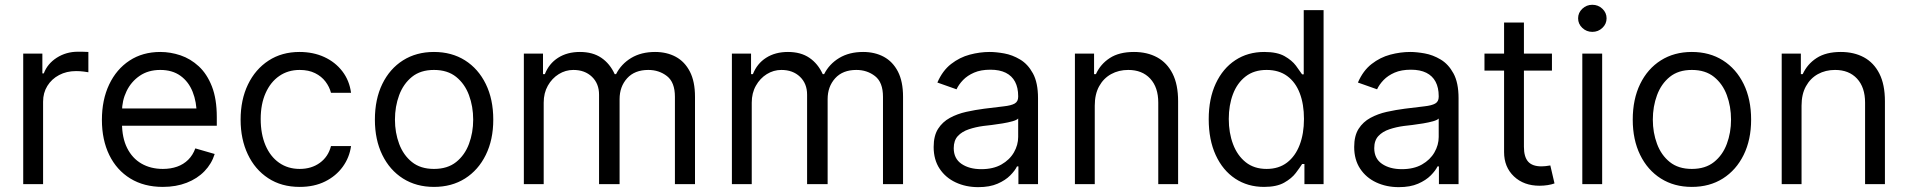

<svg xmlns="http://www.w3.org/2000/svg" viewBox="-20 -770 7980 803"><path d="M77.1 0V-545.9H157.2V-462.9H163.1Q178.2 -503.4 217.5 -528.6Q256.8 -553.7 305.7 -553.7Q314.9 -553.7 328.6 -553.5Q342.3 -553.2 349.6 -552.7V-467.8Q345.2 -468.8 330.1 -470.7Q314.9 -472.7 297.9 -472.7Q258.3 -472.7 227.1 -456.1Q195.8 -439.5 178 -410.6Q160.2 -381.8 160.2 -344.7V0Z M661.1 11.7Q582.5 11.7 525.1 -23.4Q467.8 -58.6 437 -121.8Q406.2 -185.1 406.2 -268.6Q406.2 -352.5 436.5 -416.5Q466.8 -480.5 521.7 -516.6Q576.7 -552.7 650.4 -552.7Q692.9 -552.7 734.9 -538.6Q776.9 -524.4 811.3 -492.7Q845.7 -460.9 866.2 -408.7Q886.7 -356.4 886.7 -280.3V-244.1H465.8V-316.4H841.3L802.7 -289.1Q802.7 -343.8 785.6 -386.2Q768.6 -428.7 734.6 -453.1Q700.7 -477.5 650.4 -477.5Q600.1 -477.5 564.2 -452.9Q528.3 -428.2 509.3 -388.7Q490.2 -349.1 490.2 -303.7V-255.9Q490.2 -193.8 511.7 -150.9Q533.2 -107.9 571.8 -85.7Q610.4 -63.5 661.1 -63.5Q693.8 -63.5 720.7 -73Q747.6 -82.5 767.1 -101.8Q786.6 -121.1 796.9 -149.4L877.9 -126Q865.2 -85 835.2 -54Q805.2 -22.9 760.7 -5.6Q716.3 11.7 661.1 11.7Z M1233.4 11.7Q1157.2 11.7 1101.8 -24.7Q1046.4 -61 1016.4 -124.5Q986.3 -188 986.3 -269.5Q986.3 -353 1017.1 -416.7Q1047.9 -480.5 1103.3 -516.6Q1158.7 -552.7 1232.4 -552.7Q1290 -552.7 1336.2 -531.5Q1382.3 -510.3 1411.9 -471.7Q1441.4 -433.1 1448.2 -381.8H1364.3Q1357.9 -406.7 1341.3 -428.7Q1324.7 -450.7 1297.6 -464.1Q1270.5 -477.5 1233.4 -477.5Q1184.6 -477.5 1147.9 -452.1Q1111.3 -426.8 1090.8 -380.6Q1070.3 -334.5 1070.3 -272.5Q1070.3 -209.5 1090.3 -162.4Q1110.4 -115.2 1147.2 -89.4Q1184.1 -63.5 1233.4 -63.5Q1282.7 -63.5 1317.9 -89.1Q1353 -114.7 1364.3 -159.2H1448.2Q1441.4 -110.8 1413.3 -72.3Q1385.3 -33.7 1339.6 -11Q1293.9 11.7 1233.4 11.7Z M1794.9 11.7Q1721.2 11.7 1665.5 -23.4Q1609.9 -58.6 1578.9 -122.1Q1547.9 -185.5 1547.9 -269.5Q1547.9 -355 1578.9 -418.7Q1609.9 -482.4 1665.5 -517.6Q1721.2 -552.7 1794.9 -552.7Q1869.1 -552.7 1924.8 -517.6Q1980.5 -482.4 2011.7 -418.7Q2043 -355 2043 -269.5Q2043 -185.5 2011.7 -122.1Q1980.5 -58.6 1924.8 -23.4Q1869.1 11.7 1794.9 11.7ZM1794.9 -63.5Q1851.6 -63.5 1887.7 -92.3Q1923.8 -121.1 1941.4 -168.2Q1959 -215.3 1959 -269.5Q1959 -324.7 1941.4 -372.1Q1923.8 -419.4 1887.7 -448.5Q1851.6 -477.5 1794.9 -477.5Q1738.8 -477.5 1702.9 -448.5Q1667 -419.4 1649.4 -372.1Q1631.8 -324.7 1631.8 -269.5Q1631.8 -215.3 1649.4 -168.2Q1667 -121.1 1702.9 -92.3Q1738.8 -63.5 1794.9 -63.5Z M2170.9 0V-545.9H2251V-460H2258.8Q2275.9 -503.9 2314 -528.3Q2352.1 -552.7 2405.3 -552.7Q2459 -552.7 2494.9 -528.3Q2530.8 -503.9 2550.8 -460H2556.6Q2578.1 -502.4 2619.9 -527.6Q2661.6 -552.7 2719.7 -552.7Q2768.6 -552.7 2806.2 -532.5Q2843.8 -512.2 2865.2 -470.7Q2886.7 -429.2 2886.7 -365.2V0H2802.7V-365.2Q2802.7 -425.8 2769.5 -451.7Q2736.3 -477.5 2691.4 -477.5Q2634.3 -477.5 2602.8 -442.6Q2571.3 -407.7 2571.3 -355.5V0H2485.4V-374Q2485.4 -420.4 2455.6 -449Q2425.8 -477.5 2377.9 -477.5Q2345.2 -477.5 2316.9 -460Q2288.6 -442.4 2271.2 -411.6Q2253.9 -380.9 2253.9 -340.8V0Z M3041 0V-545.9H3121.1V-460H3128.9Q3146 -503.9 3184.1 -528.3Q3222.2 -552.7 3275.4 -552.7Q3329.1 -552.7 3365 -528.3Q3400.9 -503.9 3420.9 -460H3426.8Q3448.2 -502.4 3490 -527.6Q3531.7 -552.7 3589.8 -552.7Q3638.7 -552.7 3676.3 -532.5Q3713.9 -512.2 3735.4 -470.7Q3756.8 -429.2 3756.8 -365.2V0H3672.9V-365.2Q3672.9 -425.8 3639.6 -451.7Q3606.4 -477.5 3561.5 -477.5Q3504.4 -477.5 3472.9 -442.6Q3441.4 -407.7 3441.4 -355.5V0H3355.5V-374Q3355.5 -420.4 3325.7 -449Q3295.9 -477.5 3248 -477.5Q3215.3 -477.5 3187 -460Q3158.7 -442.4 3141.4 -411.6Q3124 -380.9 3124 -340.8V0Z M4071.3 12.7Q4019.5 12.7 3977.1 -7.1Q3934.6 -26.9 3909.7 -64.5Q3884.8 -102.1 3884.8 -155.3Q3884.8 -202.1 3903.3 -231.2Q3921.9 -260.3 3952.9 -277.1Q3983.9 -293.9 4021.2 -302.2Q4058.6 -310.5 4096.7 -315.4Q4146.5 -321.8 4177.7 -325.2Q4209 -328.6 4223.6 -336.9Q4238.3 -345.2 4238.3 -365.2V-368.2Q4238.3 -403.3 4225.3 -428Q4212.4 -452.6 4186.5 -465.6Q4160.6 -478.5 4122.1 -478.5Q4082 -478.5 4054 -466.3Q4025.9 -454.1 4007.8 -435.3Q3989.7 -416.5 3980.5 -396.5L3900.4 -424.8Q3921.9 -474.6 3957.8 -502.4Q3993.7 -530.3 4035.9 -541.5Q4078.1 -552.7 4119.1 -552.7Q4145.5 -552.7 4179.7 -546.6Q4213.9 -540.5 4246.3 -521.2Q4278.8 -502 4300 -463.1Q4321.3 -424.3 4321.3 -359.4V0H4239.3V-74.2H4233.4Q4225.1 -56.6 4205.1 -36.4Q4185.1 -16.1 4152.1 -1.7Q4119.1 12.7 4071.3 12.7ZM4084 -62.5Q4133.8 -62.5 4168.2 -82Q4202.6 -101.6 4220.5 -132.6Q4238.3 -163.6 4238.3 -197.3V-274.4Q4232.9 -268.1 4214.8 -262.9Q4196.8 -257.8 4173.3 -253.9Q4149.9 -250 4127.9 -247.3Q4106 -244.6 4092.8 -243.2Q4060.1 -238.8 4031.7 -229.2Q4003.4 -219.7 3986.1 -201.2Q3968.8 -182.6 3968.8 -150.4Q3968.8 -106.9 4001.2 -84.7Q4033.7 -62.5 4084 -62.5Z M4558.6 -328.1V0H4475.6V-545.9H4555.7V-460H4563.5Q4582.5 -502 4621.6 -527.3Q4660.6 -552.7 4722.7 -552.7Q4777.8 -552.7 4819.3 -530.3Q4860.8 -507.8 4884 -462.2Q4907.2 -416.5 4907.2 -346.7V0H4824.2V-340.8Q4824.2 -404.8 4790.5 -441.2Q4756.8 -477.5 4698.7 -477.5Q4658.7 -477.5 4627 -460Q4595.2 -442.4 4576.9 -409.2Q4558.6 -376 4558.6 -328.1Z M5266.6 11.7Q5198.2 11.7 5146 -22.9Q5093.8 -57.6 5064.5 -121.3Q5035.2 -185.1 5035.2 -271.5Q5035.2 -357.4 5064.7 -420.7Q5094.2 -483.9 5146.5 -518.3Q5198.7 -552.7 5267.6 -552.7Q5321.3 -552.7 5352.3 -535.2Q5383.3 -517.6 5399.9 -495.4Q5416.5 -473.1 5425.8 -459H5432.6V-727.5H5515.6V0H5435.5V-84H5425.8Q5416.5 -69.3 5399.4 -46.6Q5382.3 -23.9 5350.8 -6.1Q5319.3 11.7 5266.6 11.7ZM5277.3 -63.5Q5328.1 -63.5 5362.8 -90.1Q5397.5 -116.7 5415.5 -163.8Q5433.6 -210.9 5433.6 -272.5Q5433.6 -334 5416 -380.1Q5398.4 -426.3 5363.5 -451.9Q5328.6 -477.5 5277.3 -477.5Q5224.6 -477.5 5189.5 -450.2Q5154.3 -422.9 5136.7 -376.5Q5119.1 -330.1 5119.1 -272.5Q5119.1 -214.4 5137 -167Q5154.8 -119.6 5189.9 -91.6Q5225.1 -63.5 5277.3 -63.5Z M5830.1 12.7Q5778.3 12.7 5735.8 -7.1Q5693.4 -26.9 5668.5 -64.5Q5643.6 -102.1 5643.6 -155.3Q5643.6 -202.1 5662.1 -231.2Q5680.7 -260.3 5711.7 -277.1Q5742.7 -293.9 5780 -302.2Q5817.4 -310.5 5855.5 -315.4Q5905.3 -321.8 5936.5 -325.2Q5967.8 -328.6 5982.4 -336.9Q5997.1 -345.2 5997.1 -365.2V-368.2Q5997.1 -403.3 5984.1 -428Q5971.2 -452.6 5945.3 -465.6Q5919.4 -478.5 5880.9 -478.5Q5840.8 -478.5 5812.7 -466.3Q5784.7 -454.1 5766.6 -435.3Q5748.5 -416.5 5739.3 -396.5L5659.2 -424.8Q5680.7 -474.6 5716.6 -502.4Q5752.4 -530.3 5794.7 -541.5Q5836.9 -552.7 5877.9 -552.7Q5904.3 -552.7 5938.5 -546.6Q5972.7 -540.5 6005.1 -521.2Q6037.6 -502 6058.8 -463.1Q6080.1 -424.3 6080.1 -359.4V0H5998V-74.2H5992.2Q5983.9 -56.6 5963.9 -36.4Q5943.8 -16.1 5910.9 -1.7Q5877.9 12.7 5830.1 12.7ZM5842.8 -62.5Q5892.6 -62.5 5927 -82Q5961.4 -101.6 5979.2 -132.6Q5997.1 -163.6 5997.1 -197.3V-274.4Q5991.7 -268.1 5973.6 -262.9Q5955.6 -257.8 5932.1 -253.9Q5908.7 -250 5886.7 -247.3Q5864.7 -244.6 5851.6 -243.2Q5818.8 -238.8 5790.5 -229.2Q5762.2 -219.7 5744.9 -201.2Q5727.5 -182.6 5727.5 -150.4Q5727.5 -106.9 5760 -84.7Q5792.5 -62.5 5842.8 -62.5Z M6470.7 -545.9V-474.6H6188.5V-545.9ZM6270.5 -675.8H6353.5V-156.2Q6353.5 -113.8 6371.1 -94Q6388.7 -74.2 6426.8 -74.2Q6435.1 -74.2 6444.1 -75.2Q6453.1 -76.2 6463.9 -78.1L6481.4 -2.9Q6469.7 1.5 6452.9 4.2Q6436 6.8 6418.9 6.8Q6353 6.8 6311.8 -32.2Q6270.5 -71.3 6270.5 -133.8Z M6597.7 0V-545.9H6680.7V0ZM6639.6 -636.7Q6615.2 -636.7 6597.7 -653.3Q6580.1 -669.9 6580.1 -693.4Q6580.1 -716.8 6597.7 -733.4Q6615.2 -750 6639.6 -750Q6664.1 -750 6681.6 -733.4Q6699.2 -716.8 6699.2 -693.4Q6699.2 -669.9 6681.6 -653.3Q6664.1 -636.7 6639.6 -636.7Z M7055.7 11.7Q6981.9 11.7 6926.3 -23.4Q6870.6 -58.6 6839.6 -122.1Q6808.6 -185.5 6808.6 -269.5Q6808.6 -355 6839.6 -418.7Q6870.6 -482.4 6926.3 -517.6Q6981.9 -552.7 7055.7 -552.7Q7129.9 -552.7 7185.5 -517.6Q7241.2 -482.4 7272.5 -418.7Q7303.7 -355 7303.7 -269.5Q7303.7 -185.5 7272.5 -122.1Q7241.2 -58.6 7185.5 -23.4Q7129.9 11.7 7055.7 11.7ZM7055.7 -63.5Q7112.3 -63.5 7148.4 -92.3Q7184.6 -121.1 7202.1 -168.2Q7219.7 -215.3 7219.7 -269.5Q7219.7 -324.7 7202.1 -372.1Q7184.6 -419.4 7148.4 -448.5Q7112.3 -477.5 7055.7 -477.5Q6999.5 -477.5 6963.6 -448.5Q6927.7 -419.4 6910.2 -372.1Q6892.6 -324.7 6892.6 -269.5Q6892.6 -215.3 6910.2 -168.2Q6927.7 -121.1 6963.6 -92.3Q6999.5 -63.5 7055.7 -63.5Z M7514.6 -328.1V0H7431.6V-545.9H7511.7V-460H7519.5Q7538.6 -502 7577.6 -527.3Q7616.7 -552.7 7678.7 -552.7Q7733.9 -552.7 7775.4 -530.3Q7816.9 -507.8 7840.1 -462.2Q7863.3 -416.5 7863.3 -346.7V0H7780.3V-340.8Q7780.3 -404.8 7746.6 -441.2Q7712.9 -477.5 7654.8 -477.5Q7614.7 -477.5 7583 -460Q7551.3 -442.4 7533 -409.2Q7514.6 -376 7514.6 -328.1Z"/></svg>

Font: Inter
Style: Regular
Weight: 400
Designer: Rasmus Andersson
Foundry: rsms
Version: Version 4.000;git-8c9346024